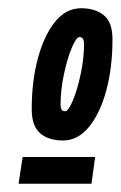

<svg xmlns="http://www.w3.org/2000/svg" viewBox="-20 -705 293 466"><path d="M177 -685Q211 -685 232 -668Q253 -651 253 -610Q253 -541 238 -485.5Q223 -430 196 -397Q169 -364 133 -364Q98 -364 77.5 -381.5Q57 -399 57 -440Q57 -508 72 -563.5Q87 -619 113.5 -652Q140 -685 177 -685ZM173 -615Q165 -615 154 -588.5Q143 -562 135 -524Q127 -486 127 -451Q127 -435 138 -435Q146 -435 157 -461.5Q168 -488 176 -526Q184 -564 184 -598Q184 -615 173 -615ZM25 -259 35 -324H211L202 -259Z"/></svg>

Font: Georama ExtraCondensed
Style: Bold Italic
Weight: 700
Width: 2
Italic angle: -9°
Designer: Jean-Baptiste Levee
Foundry: Production Type
Version: Version 1.000